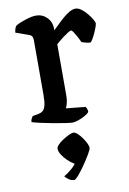

<svg xmlns="http://www.w3.org/2000/svg" viewBox="-86 -553 576 859"><g transform="rotate(-10 202.5 -123.0)"><path d="M218 0Q210 0 186 -3.5Q162 -7 132 -12.5Q102 -18 75.5 -24Q49 -30 37 -34Q37 -42 40.5 -49Q44 -56 47 -60L75 -65Q86 -67 94 -73.5Q102 -80 106.5 -96.5Q111 -113 111 -145V-394Q111 -402 108 -409Q105 -416 96 -419L35 -441Q37 -455 40 -462Q43 -469 47 -472Q64 -482 92.5 -491Q121 -500 139 -500Q168 -500 188.5 -479.5Q209 -459 209 -427V-421Q219 -430 232.5 -443.5Q246 -457 261 -470Q276 -483 291 -491.5Q306 -500 318 -500Q331 -500 344.5 -490Q358 -480 370 -465.5Q382 -451 389.5 -438Q397 -425 397 -419Q397 -414 391 -398Q385 -382 376.5 -365Q368 -348 360 -339Q348 -339 336.5 -342.5Q325 -346 319 -348Q313 -362 305.5 -375.5Q298 -389 292 -398Q286 -407 282 -407Q278 -407 267.5 -400.5Q257 -394 245 -385Q233 -376 223.5 -368Q214 -360 211 -357V-125Q211 -105 207 -89.5Q203 -74 199 -68L287 -59Q289 -57 292 -50.5Q295 -44 295 -35Q289 -27 274.5 -19Q260 -11 244 -5.5Q228 0 218 0ZM182 254Q167 254 155.5 245.5Q144 237 139 230Q156 221 175.5 204Q195 187 204 167L218 191Q208 191 193 182Q178 173 164 159.5Q150 146 140.5 131Q131 116 131 104Q131 96 140.5 86Q150 76 164 67Q178 58 191.5 51.5Q205 45 213 45Q221 45 231 54Q241 63 250.5 76Q260 89 266.5 102.5Q273 116 273 124Q273 131 261 151.5Q249 172 232.5 196Q216 220 201.5 237Q187 254 182 254Z"/></g></svg>

Font: Texturina 12pt Medium
Style: Regular
Weight: 500
Designer: Guillermo Torres Carreño
Foundry: Omnibus-Type
Version: Version 1.002